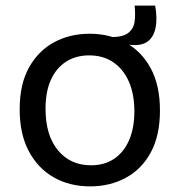

<svg xmlns="http://www.w3.org/2000/svg" viewBox="-20 -650 657 683"><path d="M448 -490 374 -498 375 -518Q418 -518 437 -533.5Q456 -549 459 -574.5Q462 -600 459 -630H532Q540 -584 533.5 -551.5Q527 -519 506 -503Q485 -487 448 -490ZM301 13Q227 13 170.5 -19.5Q114 -52 82 -113Q50 -174 50 -261Q50 -351 83.5 -410.5Q117 -470 173 -500Q229 -530 299 -530Q370 -530 427 -498.5Q484 -467 516.5 -406.5Q549 -346 549 -257Q549 -168 516.5 -108Q484 -48 427.5 -17.5Q371 13 301 13ZM304 -62Q352 -62 386.5 -85.5Q421 -109 439.5 -152Q458 -195 458 -254Q458 -315 438.5 -359.5Q419 -404 383 -428.5Q347 -453 297 -453Q250 -453 215 -430.5Q180 -408 161 -366Q142 -324 142 -263Q142 -169 186 -115.5Q230 -62 304 -62Z"/></svg>

Font: Bricolage Grotesque 17pt
Style: Regular
Weight: 400
Version: Version 1.001;gftools[0.9.33.dev8+g029e19f]